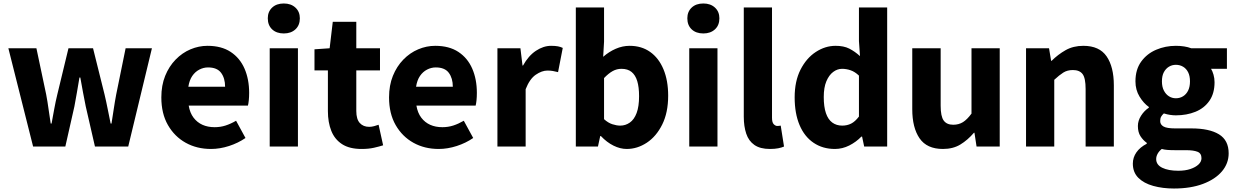

<svg xmlns="http://www.w3.org/2000/svg" viewBox="-20 -841 7089 1102"><path d="M170 0 28 -564H189L245 -299Q253 -257 258.5 -216Q264 -175 271 -132H276Q284 -175 291.5 -216.5Q299 -258 309 -299L373 -564H514L580 -299Q590 -257 598 -216Q606 -175 615 -132H620Q627 -175 633 -216Q639 -257 647 -299L701 -564H852L716 0H525L472 -231Q464 -270 456.5 -310.5Q449 -351 441 -396H436Q428 -351 421.5 -310.5Q415 -270 407 -230L355 0Z M1191 14Q1110 14 1046 -21.5Q982 -57 944 -123Q906 -189 906 -282Q906 -351 928 -405.5Q950 -460 988 -499Q1026 -538 1073.5 -558Q1121 -578 1171 -578Q1251 -578 1304 -543Q1357 -508 1383.5 -447Q1410 -386 1410 -308Q1410 -285 1408 -265.5Q1406 -246 1403 -235H1063Q1070 -193 1091 -165.5Q1112 -138 1142.5 -124.5Q1173 -111 1212 -111Q1245 -111 1274.5 -120.5Q1304 -130 1335 -148L1389 -49Q1347 -20 1294.5 -3Q1242 14 1191 14ZM1061 -343H1272Q1272 -392 1249 -423Q1226 -454 1174 -454Q1148 -454 1124 -441.5Q1100 -429 1083.5 -405Q1067 -381 1061 -343Z M1528 0V-564H1690V0ZM1609 -649Q1567 -649 1542 -672.5Q1517 -696 1517 -736Q1517 -774 1542 -797.5Q1567 -821 1609 -821Q1650 -821 1675.5 -797.5Q1701 -774 1701 -736Q1701 -696 1675.5 -672.5Q1650 -649 1609 -649Z M2055 14Q1986 14 1943.5 -13.5Q1901 -41 1881.5 -90Q1862 -139 1862 -203V-437H1785V-558L1872 -564L1890 -716H2025V-564H2161V-437H2025V-204Q2025 -157 2045 -135Q2065 -113 2099 -113Q2113 -113 2127.5 -117Q2142 -121 2153 -125L2179 -7Q2157 0 2126.5 7Q2096 14 2055 14Z M2498 14Q2417 14 2353 -21.5Q2289 -57 2251 -123Q2213 -189 2213 -282Q2213 -351 2235 -405.5Q2257 -460 2295 -499Q2333 -538 2380.5 -558Q2428 -578 2478 -578Q2558 -578 2611 -543Q2664 -508 2690.5 -447Q2717 -386 2717 -308Q2717 -285 2715 -265.5Q2713 -246 2710 -235H2370Q2377 -193 2398 -165.5Q2419 -138 2449.5 -124.5Q2480 -111 2519 -111Q2552 -111 2581.5 -120.5Q2611 -130 2642 -148L2696 -49Q2654 -20 2601.5 -3Q2549 14 2498 14ZM2368 -343H2579Q2579 -392 2556 -423Q2533 -454 2481 -454Q2455 -454 2431 -441.5Q2407 -429 2390.5 -405Q2374 -381 2368 -343Z M2835 0V-564H2967L2979 -465H2982Q3013 -521 3056 -549.5Q3099 -578 3143 -578Q3167 -578 3182.5 -575Q3198 -572 3210 -566L3183 -427Q3167 -431 3153.5 -433.5Q3140 -436 3122 -436Q3090 -436 3055 -412Q3020 -388 2997 -329V0Z M3577 14Q3540 14 3501.5 -5Q3463 -24 3429 -60H3425L3412 0H3285V-798H3447V-602L3442 -515Q3475 -544 3514 -561Q3553 -578 3594 -578Q3662 -578 3711.5 -543Q3761 -508 3788 -443.5Q3815 -379 3815 -292Q3815 -195 3781 -126.5Q3747 -58 3692.5 -22Q3638 14 3577 14ZM3540 -120Q3570 -120 3595 -137.5Q3620 -155 3634 -192.5Q3648 -230 3648 -289Q3648 -341 3637.5 -375.5Q3627 -410 3605 -428Q3583 -446 3547 -446Q3520 -446 3496.5 -433Q3473 -420 3447 -393V-157Q3470 -136 3494.5 -128Q3519 -120 3540 -120Z M3936 0V-564H4098V0ZM4017 -649Q3975 -649 3950 -672.5Q3925 -696 3925 -736Q3925 -774 3950 -797.5Q3975 -821 4017 -821Q4058 -821 4083.5 -797.5Q4109 -774 4109 -736Q4109 -696 4083.5 -672.5Q4058 -649 4017 -649Z M4399 14Q4343 14 4310 -9Q4277 -32 4263 -74Q4249 -116 4249 -171V-798H4411V-165Q4411 -138 4421 -128Q4431 -118 4441 -118Q4446 -118 4450 -118.5Q4454 -119 4461 -120L4480 0Q4467 6 4447 10Q4427 14 4399 14Z M4772 14Q4702 14 4649.5 -21.5Q4597 -57 4569 -123.5Q4541 -190 4541 -282Q4541 -375 4574.5 -441Q4608 -507 4662 -542.5Q4716 -578 4776 -578Q4823 -578 4854.5 -562Q4886 -546 4916 -519L4910 -605V-798H5072V0H4940L4928 -57H4924Q4894 -26 4854.5 -6Q4815 14 4772 14ZM4814 -120Q4842 -120 4865 -131.5Q4888 -143 4910 -172V-407Q4887 -429 4862.5 -437.5Q4838 -446 4813 -446Q4786 -446 4762 -428Q4738 -410 4723 -374.5Q4708 -339 4708 -284Q4708 -228 4720.5 -191.5Q4733 -155 4757 -137.5Q4781 -120 4814 -120Z M5392 14Q5300 14 5258 -47Q5216 -108 5216 -214V-564H5379V-234Q5379 -173 5396.5 -149Q5414 -125 5451 -125Q5483 -125 5507 -140Q5531 -155 5556 -189V-564H5718V0H5585L5573 -79H5570Q5534 -37 5492 -11.5Q5450 14 5392 14Z M5869 0V-564H6001L6013 -492H6016Q6052 -528 6096 -553Q6140 -578 6198 -578Q6290 -578 6331.5 -517.5Q6373 -457 6373 -351V0H6211V-330Q6211 -393 6193.5 -416Q6176 -439 6138 -439Q6106 -439 6083 -424.5Q6060 -410 6031 -383V0Z M6718 241Q6653 241 6599 226Q6545 211 6513.5 179.5Q6482 148 6482 98Q6482 63 6502.5 33.5Q6523 4 6562 -16V-21Q6541 -36 6526 -59Q6511 -82 6511 -118Q6511 -148 6529 -176.5Q6547 -205 6574 -223V-227Q6544 -248 6520.5 -286.5Q6497 -325 6497 -374Q6497 -442 6530 -487.5Q6563 -533 6616 -555.5Q6669 -578 6729 -578Q6754 -578 6776.5 -574.5Q6799 -571 6817 -564H7022V-446H6931Q6939 -433 6945 -412.5Q6951 -392 6951 -369Q6951 -305 6921.5 -262.5Q6892 -220 6841.5 -199.5Q6791 -179 6729 -179Q6714 -179 6696.5 -181.5Q6679 -184 6660 -190Q6650 -181 6644.5 -171.5Q6639 -162 6639 -146Q6639 -126 6658 -115Q6677 -104 6725 -104H6818Q6921 -104 6976.5 -70Q7032 -36 7032 39Q7032 97 6993.5 142.5Q6955 188 6884.5 214.5Q6814 241 6718 241ZM6729 -277Q6752 -277 6770.5 -288.5Q6789 -300 6799.5 -321.5Q6810 -343 6810 -374Q6810 -405 6799.5 -426Q6789 -447 6770.5 -458Q6752 -469 6729 -469Q6707 -469 6689 -458Q6671 -447 6660 -426.5Q6649 -406 6649 -374Q6649 -343 6660 -321.5Q6671 -300 6689 -288.5Q6707 -277 6729 -277ZM6743 139Q6783 139 6812.5 129Q6842 119 6859 103Q6876 87 6876 67Q6876 39 6853 30Q6830 21 6788 21H6727Q6699 21 6680.5 19.5Q6662 18 6648 14Q6632 27 6624 42Q6616 57 6616 72Q6616 105 6651 122Q6686 139 6743 139Z"/></svg>

Font: Noto Sans TC Thin ExtraBold
Style: Regular
Weight: 800
Version: Version 2.004-H2;hotconv 1.0.118;makeotfexe 2.5.65603